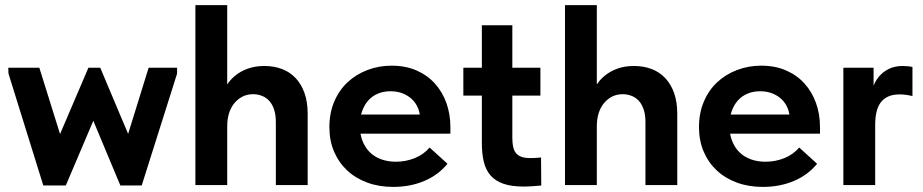

<svg xmlns="http://www.w3.org/2000/svg" viewBox="-20 -720 3592 747"><path d="M148.5 1.7H236L366.8 -306L320 -305.2L448.3 1.7H531.3L669 -433.8V-456.5H558.3L460.8 -142L501.3 -145L370 -456.5H324L192.8 -149.8L229.3 -148.3L133 -456.5H12.2L13 -433.8Z M740.2 0H864V-325.5V-332.2V-700H740.2V-332.2V-325.5V-126V-111ZM1053.2 -244.7V0H1177V-266.8V-277.3Q1177 -322.8 1164.9 -357.4Q1152.8 -392 1130.8 -415.6Q1108.8 -439.3 1077.6 -451.3Q1046.5 -463.3 1008.4 -463.3Q972.5 -463.3 943.6 -452.8Q914.8 -442.3 893.6 -424.5Q872.5 -406.8 859 -383.4Q845.5 -360 840.3 -334V-229H864Q864 -255.2 870.6 -277.7Q877.3 -300.2 890.4 -316.9Q903.5 -333.5 922.1 -343.5Q940.8 -353.5 964.5 -353.5Q982.5 -353.5 998.9 -347.2Q1015.2 -341 1027.2 -328Q1039.2 -315 1046.2 -294.5Q1053.2 -273.9 1053.2 -244.7Z M1509.8 7.2Q1576 7.2 1630.6 -15.9Q1685.3 -39 1721 -82.8L1651.5 -146Q1628.8 -119.3 1594.1 -105Q1559.5 -90.8 1519.8 -90.8Q1488.8 -90.8 1462.6 -100.4Q1436.5 -110 1418.4 -128.1Q1400.3 -146.3 1390.1 -172.3Q1380 -198.3 1380 -231.8Q1380 -262.8 1388.8 -287.4Q1397.5 -312 1412.9 -329.2Q1428.3 -346.5 1450.4 -355.7Q1472.5 -365 1499 -365Q1525.8 -365 1547 -356.5Q1568.2 -348 1583.4 -333.4Q1598.5 -318.7 1606.5 -299Q1614.5 -279.3 1614.5 -257.3V-221.8L1689.3 -274.5H1332.8V-200H1732.3V-225.7Q1732.3 -275.8 1716.8 -319.1Q1701.3 -362.5 1672 -395Q1642.8 -427.5 1600.3 -446Q1557.8 -464.5 1503.8 -464.5Q1453.8 -464.5 1409.5 -447.6Q1365.2 -430.8 1332.2 -399.9Q1299.2 -369 1280.4 -324.6Q1261.5 -280.3 1261.5 -225.3Q1261.5 -173 1279.7 -130.3Q1298 -87.5 1330.7 -56.9Q1363.5 -26.3 1409.1 -9.5Q1454.8 7.2 1509.8 7.2Z M2016.8 5.8Q2034.5 5.8 2053.1 4.4Q2071.8 3 2085.8 1.8L2085 -107.3Q2074 -106 2063.1 -105.5Q2052.3 -105 2043.5 -105Q2021.5 -105 2008 -110.1Q1994.5 -115.3 1986.9 -125.1Q1979.3 -135 1976.3 -149.8Q1973.3 -164.5 1973.3 -183.5V-621.8H1854.7V-164.5Q1854.7 -121.5 1862.5 -89.8Q1870.2 -58 1889.1 -36.8Q1908 -15.5 1939.2 -4.9Q1970.5 5.8 2016.8 5.8ZM1782.7 -348H2082.5V-456.5H1782.7Z M2178.2 0H2302V-325.5V-332.2V-700H2178.2V-332.2V-325.5V-126V-111ZM2491.2 -244.7V0H2615V-266.8V-277.3Q2615 -322.8 2602.9 -357.4Q2590.8 -392 2568.8 -415.6Q2546.8 -439.3 2515.6 -451.3Q2484.5 -463.3 2446.4 -463.3Q2410.5 -463.3 2381.6 -452.8Q2352.8 -442.3 2331.6 -424.5Q2310.5 -406.8 2297 -383.4Q2283.5 -360 2278.3 -334V-229H2302Q2302 -255.2 2308.6 -277.7Q2315.3 -300.2 2328.4 -316.9Q2341.5 -333.5 2360.1 -343.5Q2378.8 -353.5 2402.5 -353.5Q2420.5 -353.5 2436.9 -347.2Q2453.2 -341 2465.2 -328Q2477.2 -315 2484.2 -294.5Q2491.2 -273.9 2491.2 -244.7Z M2947.8 7.2Q3014 7.2 3068.6 -15.9Q3123.3 -39 3159 -82.8L3089.5 -146Q3066.8 -119.3 3032.1 -105Q2997.5 -90.8 2957.8 -90.8Q2926.8 -90.8 2900.6 -100.4Q2874.5 -110 2856.4 -128.1Q2838.3 -146.3 2828.1 -172.3Q2818 -198.3 2818 -231.8Q2818 -262.8 2826.8 -287.4Q2835.5 -312 2850.9 -329.2Q2866.3 -346.5 2888.4 -355.7Q2910.5 -365 2937 -365Q2963.8 -365 2985 -356.5Q3006.2 -348 3021.4 -333.4Q3036.5 -318.7 3044.5 -299Q3052.5 -279.3 3052.5 -257.3V-221.8L3127.3 -274.5H2770.8V-200H3170.3V-225.7Q3170.3 -275.8 3154.8 -319.1Q3139.3 -362.5 3110 -395Q3080.8 -427.5 3038.3 -446Q2995.8 -464.5 2941.8 -464.5Q2891.8 -464.5 2847.5 -447.6Q2803.2 -430.8 2770.2 -399.9Q2737.2 -369 2718.4 -324.6Q2699.5 -280.3 2699.5 -225.3Q2699.5 -173 2717.7 -130.3Q2736 -87.5 2768.7 -56.9Q2801.5 -26.3 2847.1 -9.5Q2892.8 7.2 2947.8 7.2Z M3492.5 -463.3Q3461.5 -463.3 3439.4 -452.5Q3417.3 -441.8 3402.5 -425.3Q3387.8 -408.8 3379.5 -388.4Q3371.3 -368 3368.3 -348.8L3378.8 -325.5V-456.5H3261.2V0H3385V-233.2Q3385 -262.7 3390.3 -285Q3395.5 -307.2 3407.1 -322.1Q3418.8 -337 3436.6 -344.9Q3454.5 -352.7 3480.3 -352.7Q3493 -352.7 3505.9 -350.9Q3518.8 -349 3530 -346.2V-459.5Q3520.5 -461.5 3510.5 -462.4Q3500.5 -463.3 3492.5 -463.3Z"/></svg>

Font: Tilda Sans VF
Style: Regular
Weight: 400
Designer: ParaType Ltd
Foundry: ParaType Ltd
Version: Version 1.010